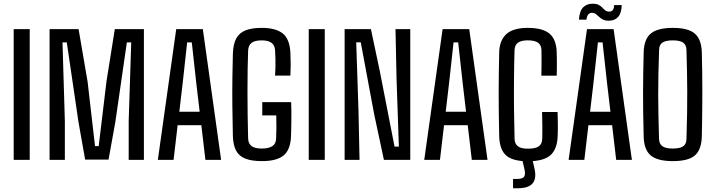

<svg xmlns="http://www.w3.org/2000/svg" viewBox="-20 -851 3802 1022"><path d="M52.9 0V-696H138.2V0Z M243.9 0V-696H398.3L446.4 -415.3L485.8 -73.1H505.3L546.9 -418.5L591.1 -696H746V0H665V-206.5L678.5 -625.3H655.2L593.9 -201.2L557.8 -1.6H433.2L397.8 -201.2L335.5 -625.3H312.7L325.2 -206.5V0Z M820.2 0 918 -696H1059.7L1157 0H1073.4L1051.7 -184.7H925.6L903.9 0ZM934.5 -256.2H1042.8L1024.8 -408.6L1000.9 -625.3H976.2L952.3 -407.8Z M1374.1 6.6Q1319.9 6.6 1286.3 -6.5Q1252.6 -19.7 1236.9 -48.8Q1221.3 -78 1219.6 -126.1Q1217.4 -206.8 1216.8 -285.9Q1216.1 -365.1 1217 -436.8Q1217.9 -508.5 1219.6 -566.5Q1221.4 -616.5 1237.5 -646.4Q1253.7 -676.2 1287 -689.4Q1320.2 -702.6 1373.3 -702.6Q1447.4 -702.6 1484.5 -673.3Q1521.6 -644 1525.7 -572.3Q1527.2 -541 1527.3 -510.3Q1527.3 -479.5 1525.9 -448.7H1444.1Q1445.6 -465 1446.1 -489.7Q1446.6 -514.5 1446.1 -540.2Q1445.6 -565.8 1444.1 -583.6Q1442.6 -609.8 1425.2 -623Q1407.7 -636.1 1373.3 -636.1Q1336 -636.1 1319 -622.9Q1301.9 -609.6 1300.8 -582.2Q1299 -539.7 1298.2 -483.7Q1297.3 -427.8 1297.3 -365Q1297.3 -302.2 1298.2 -237.7Q1299 -173.3 1300.8 -113Q1301.9 -86.4 1319.1 -73.3Q1336.3 -60.3 1374.1 -60.3Q1409.2 -60.3 1428.9 -72.7Q1448.5 -85.1 1449.7 -112.2Q1451.1 -136.7 1451.3 -172.1Q1451.5 -207.5 1450.5 -236.9H1376V-307.3H1529.7Q1530.8 -283.7 1531 -254.7Q1531.2 -225.6 1530.7 -193.3Q1530.1 -161 1529.1 -126.7Q1526.5 -54.6 1490.1 -24Q1453.7 6.6 1374.1 6.6Z M1623.4 0V-696H1708.7V0Z M1814.4 0V-696H1954.3L2001 -475.6L2080.1 -70.7H2103.1L2090.7 -434.5L2085.2 -696H2163.8V0H2023.5L1971.6 -243.3L1900.3 -625.5H1876.1L1888.2 -262.4L1893.8 0Z M2238.2 0 2336 -696H2477.7L2575 0H2491.4L2469.7 -184.7H2343.6L2321.9 0ZM2352.5 -256.2H2460.8L2442.8 -408.6L2418.9 -625.3H2394.2L2370.3 -407.8Z M2790.2 7.4Q2708.8 7.4 2674.1 -23.6Q2639.3 -54.5 2637.2 -125.7Q2635.8 -188.4 2635.1 -245Q2634.4 -301.7 2634.4 -355.6Q2634.4 -409.5 2635.2 -462.5Q2635.9 -515.5 2637.2 -570.7Q2638.3 -635.1 2674.6 -668.9Q2710.8 -702.6 2789.2 -702.6Q2867.9 -702.6 2904.2 -672.6Q2940.6 -642.6 2943.2 -575.5Q2943.8 -555 2944.1 -531.4Q2944.4 -507.8 2944.1 -485.9Q2943.9 -464.1 2943.4 -448.3H2861.6Q2862.1 -465.7 2862.3 -486.6Q2862.6 -507.5 2862.6 -531.7Q2862.6 -555.8 2862.2 -583.2Q2861.8 -611 2844 -623.7Q2826.2 -636.3 2789.2 -636.3Q2754.4 -636.3 2737.1 -623.8Q2719.8 -611.3 2718.8 -583.2Q2716.7 -515.6 2716 -434.4Q2715.2 -353.2 2716 -269.6Q2716.8 -186.1 2719 -112Q2720 -85 2736.9 -72.2Q2753.7 -59.5 2790.2 -59.5Q2830.2 -59.5 2847.9 -72.1Q2865.7 -84.7 2866.2 -112.2Q2867.3 -155.3 2866.7 -187.7Q2866.2 -220.1 2865.4 -254.7H2948Q2948.8 -228.2 2949.3 -194.1Q2949.8 -160.1 2948.4 -126.1Q2945.7 -55.5 2909.1 -24.1Q2872.4 7.4 2790.2 7.4ZM2710.9 151V101.3H2735.8Q2760.5 101.3 2769.2 90Q2777.9 78.7 2772.3 52.9L2759.2 -4H2813.7L2826.4 52.9Q2835.8 102.6 2813.5 126.8Q2791.1 151 2736.2 151Z M3006.7 0 3104.5 -696H3246.2L3343.5 0H3259.9L3238.2 -184.7H3112.1L3090.4 0ZM3121 -256.2H3229.3L3211.3 -408.6L3187.4 -625.3H3162.7L3138.8 -407.8ZM3249.2 -824.1H3289.3Q3288.2 -781.1 3270.3 -761Q3252.4 -740.8 3221 -740.8Q3201 -740.8 3188.9 -747Q3176.8 -753.3 3168.3 -761.8Q3159.7 -770.3 3151.4 -776.6Q3143.1 -782.8 3130.6 -782.8Q3119.8 -782.8 3112.1 -775.2Q3104.4 -767.7 3101.5 -746.2H3061.4Q3065.1 -793.5 3084.4 -812.3Q3103.7 -831.2 3133.8 -831.2Q3154.6 -831.2 3166.6 -825Q3178.5 -818.8 3186.3 -810.3Q3194.1 -801.8 3202 -795.6Q3210 -789.3 3222.3 -789.3Q3237 -789.3 3242.8 -798.9Q3248.7 -808.4 3249.2 -824.1Z M3561.2 6.6Q3479.5 6.6 3443.6 -23.8Q3407.7 -54.1 3406.2 -124.9Q3404.3 -194.2 3403.6 -251.3Q3402.9 -308.4 3402.9 -359.8Q3402.9 -411.1 3403.9 -462.5Q3404.8 -513.9 3406.2 -571.7Q3407.7 -641.6 3443.6 -672.1Q3479.5 -702.6 3561.2 -702.6Q3643.4 -702.6 3678.6 -672Q3713.9 -641.5 3715.8 -571.1Q3717.3 -512.4 3717.8 -465.4Q3718.4 -418.4 3718.4 -377.9Q3718.5 -337.4 3718.2 -298.7Q3718 -259.9 3717.4 -218Q3716.8 -176.1 3715.8 -125.5Q3713.9 -54.6 3679.2 -24Q3644.6 6.6 3561.2 6.6ZM3561.2 -60.3Q3598.6 -60.3 3616 -72Q3633.5 -83.8 3634 -110.8Q3636.6 -188.1 3637.4 -249.6Q3638.2 -311.1 3638.1 -364.8Q3638.1 -418.6 3636.8 -471.4Q3635.6 -524.3 3634 -584.6Q3633.5 -612.2 3616.2 -624.2Q3598.9 -636.1 3561.2 -636.1Q3524.2 -636.1 3506.8 -624.8Q3489.4 -613.4 3488.4 -586.8Q3485.8 -513.3 3484.6 -455.2Q3483.3 -397 3483.6 -344.5Q3483.8 -292 3484.9 -236Q3486 -180 3488 -110.8Q3489 -84.6 3506.2 -72.4Q3523.4 -60.3 3561.2 -60.3Z"/></svg>

Font: Big Shoulders Text SC Thin
Style: Regular
Weight: 100
Designer: Patric King
Foundry: XO Type Co
Version: Version 2.002